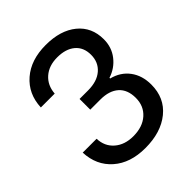

<svg xmlns="http://www.w3.org/2000/svg" viewBox="-205 -855 989 989"><g transform="rotate(-45 290.0 -360.5)"><path d="M280 9Q171 9 105 -49Q39 -107 35 -203H136Q138 -146 177.5 -112Q217 -78 279 -78Q347 -78 387.5 -114Q428 -150 428 -209Q428 -269 392.5 -300.5Q357 -332 293 -332H219V-410H281Q347 -410 384.5 -442.5Q422 -475 422 -529Q422 -583 386.5 -613Q351 -643 289 -643Q228 -643 190 -609.5Q152 -576 148 -520H47Q51 -615 117.5 -672.5Q184 -730 292 -730Q399 -730 462 -678.5Q525 -627 525 -539Q525 -481 491.5 -438Q458 -395 405 -378V-373Q465 -358 499 -312.5Q533 -267 533 -201Q533 -104 463.5 -47.5Q394 9 280 9Z"/></g></svg>

Font: Mona Sans Medium
Style: Regular
Weight: 500
Designer: Deni Anggara
Foundry: GitHub
Version: Version 2.000;Glyphs 3.2.3 (3260)